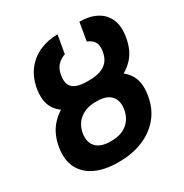

<svg xmlns="http://www.w3.org/2000/svg" viewBox="-176 -898 1003 1046"><g transform="rotate(-30 325.0 -375.0)"><path d="M342 -443.4H352.5Q431.6 -443.6 489.7 -420.6Q547.9 -397.6 575.6 -349Q603.3 -300.5 590.2 -224Q577.7 -147.7 533.6 -95.6Q489.5 -43.5 423.2 -16.8Q357 9.8 277.3 9.8H266.8Q187.3 9.8 129.4 -16.7Q71.5 -43.3 44.4 -95.4Q17.4 -147.5 30.1 -223.6Q43.2 -300.3 86.8 -348.9Q130.5 -397.6 196.3 -420.6Q262.2 -443.6 342 -443.4ZM335 -337.3H324.8Q265.7 -337.1 227.3 -306.7Q188.9 -276.3 179.9 -223.6Q171.6 -171.3 199.5 -140.6Q227.4 -110 286.5 -110H297.1Q356.9 -110 394.4 -140.6Q431.9 -171.3 440.4 -224Q448.9 -276.3 421.9 -306.7Q394.8 -337.1 335 -337.3ZM355.5 -456.4Q394.8 -456.4 424.3 -466.1Q453.8 -475.7 472.5 -497.5Q491.2 -519.3 497.1 -555.7Q503.6 -595.1 489.3 -615.9Q475 -636.6 448.8 -645.9L468 -759.8Q529.8 -759.6 573.6 -736.8Q617.4 -714.1 637.1 -669.6Q656.8 -625.1 645.5 -558.6Q633 -482.4 589.5 -436.9Q546 -391.4 480.9 -371.4Q415.7 -351.5 337.5 -351H324.6Q247.2 -351.5 188.6 -371.4Q130 -391.4 101.5 -436.9Q72.9 -482.4 85 -558.6Q96.3 -624.2 130.7 -668.8Q165 -713.5 216.7 -736.5Q268.3 -759.6 330.5 -759.8L310.7 -645.9Q283 -636.6 262.4 -615.9Q241.8 -595.1 235.7 -555.7Q229.7 -518.8 240.6 -497.1Q251.6 -475.4 277.6 -465.9Q303.6 -456.4 342 -456.4Z"/></g></svg>

Font: Inter Tight
Style: Italic
Weight: 400
Italic angle: -9.39999°
Designer: Rasmus Andersson
Foundry: rsms
Version: Version 3.002